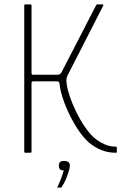

<svg xmlns="http://www.w3.org/2000/svg" viewBox="-20 -693 550 871"><path d="M94 0Q90 0 90 -4Q90 -171 90 -337Q90 -503 90 -669Q90 -673 94 -673Q97 -673 100 -673Q103 -673 106.5 -673Q110 -673 113 -673Q116 -673 119 -673Q123 -673 123 -669Q123 -631 123 -592.5Q123 -554 123 -515.5Q123 -477 123 -438.5Q123 -400 123 -362Q123 -359 124 -356.5Q125 -354 130 -354H240Q248 -354 251.5 -356.5Q255 -359 258 -363Q278 -401 297.5 -439.5Q317 -478 337 -516Q357 -554 376.5 -592.5Q396 -631 416 -669Q417 -670 417.5 -671.5Q418 -673 419 -673Q422 -673 425.5 -673Q429 -673 432 -673Q435 -673 438.5 -673Q442 -673 445 -673Q447 -673 448.5 -671.5Q450 -670 449 -669Q422 -616 395 -563Q368 -510 341 -457.5Q314 -405 287 -352Q283 -343 282 -337.5Q281 -332 281 -327Q283 -297 295 -260.5Q307 -224 325 -187Q343 -150 364.5 -118.5Q386 -87 407 -68Q429 -50 453 -39Q477 -28 502 -28Q504 -28 507 -27Q510 -26 510 -24V-5Q510 0 507 0Q470 0 439.5 -12.5Q409 -25 384 -46Q361 -66 338.5 -98.5Q316 -131 297 -169.5Q278 -208 265.5 -245.5Q253 -283 250 -313Q249 -321 245.5 -322.5Q242 -324 239 -324Q212 -324 184.5 -324Q157 -324 130 -324Q130 -324 126.5 -323Q123 -322 123 -317Q123 -278 123 -239Q123 -200 123 -160.5Q123 -121 123 -82Q123 -43 123 -4Q123 0 119 0Q116 0 113 0Q110 0 106.5 0Q103 0 100 0Q97 0 94 0ZM297 59Q297 68 291.5 85.5Q286 103 278 122Q270 141 260 155Q259 158 258 158Q257 158 250 158Q243 158 239 158Q240 157 240 156.5Q240 156 242 152Q249 138 257 117Q265 96 269 80Q256 80 251.5 74.5Q247 69 247 59Q247 48 252 42.5Q257 37 270 37Q284 37 290.5 42.5Q297 48 297 59Z"/></svg>

Font: Glory Thin Thin
Style: Regular
Weight: 250
Version: Version 1.011